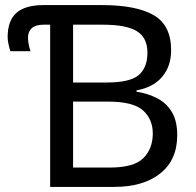

<svg xmlns="http://www.w3.org/2000/svg" viewBox="-20 -734 770 754"><path d="M177 0V-637H151Q120 -637 105 -623.5Q90 -610 90 -587Q90 -571 93.5 -555.5Q97 -540 100 -533H21Q17 -544 13.5 -560Q10 -576 10 -588Q10 -653 44.5 -683.5Q79 -714 151 -714H381Q515 -714 583.5 -674.5Q652 -635 652 -537Q652 -474 617 -432.5Q582 -391 516 -379V-374Q561 -367 597.5 -348Q634 -329 655 -294Q676 -259 676 -203Q676 -106 609.5 -53Q543 0 428 0ZM267 -410H399Q491 -410 525 -439.5Q559 -469 559 -527Q559 -586 517.5 -611.5Q476 -637 385 -637H267ZM267 -76H411Q506 -76 543 -113Q580 -150 580 -210Q580 -266 541.5 -300.5Q503 -335 404 -335H267Z"/></svg>

Font: Noto IKEA Latin
Style: Regular
Weight: 400
Designer: Monotype Design Team
Foundry: Monotype Imaging Inc.
Version: Version 1.0